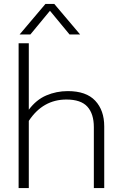

<svg xmlns="http://www.w3.org/2000/svg" viewBox="-20 -960 622 980"><path d="M212 -940H257L389 -784H335L235 -905L135 -784H80ZM75 -739H127V-400Q165 -451 216.5 -473Q268 -495 326 -495Q420 -495 466 -446Q512 -397 512 -315V0H459V-311Q459 -379 426 -415.5Q393 -452 319 -452Q199 -452 127 -343V0H75Z"/></svg>

Font: Prompt ExtraLight
Style: Regular
Weight: 275
Designer: Katatrad Team
Foundry: CadsonDemak
Version: Version 1.000